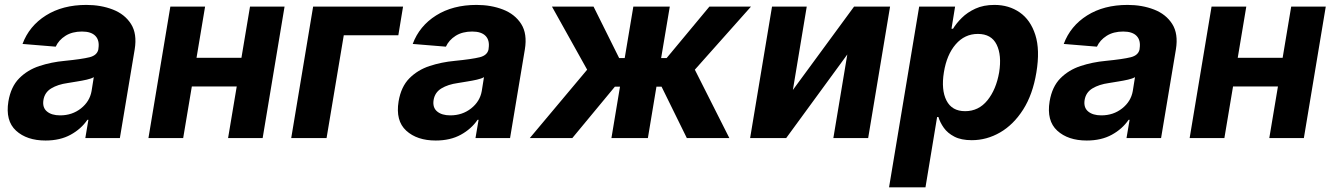

<svg xmlns="http://www.w3.org/2000/svg" viewBox="-20 -573 5535 797"><path d="M169 10.3Q91.3 10.3 46.5 -30.7Q1.8 -71.7 14.9 -152.3Q25.2 -213.1 59.7 -247.9Q94.1 -282.7 143.6 -299Q193.2 -315.3 247.9 -320.3Q319.6 -327.4 351.7 -335.4Q383.9 -343.4 388.5 -369.3V-371.4Q393.8 -405.2 376.2 -423.7Q358.7 -442.1 320.3 -442.1Q279.8 -442.1 251.8 -424.4Q223.7 -406.6 211.3 -379.3L73.5 -390.6Q101.2 -465.2 170.6 -508.9Q240.1 -552.6 338.4 -552.6Q398.8 -552.6 448.3 -533.4Q497.9 -514.2 523.8 -473.5Q549.7 -432.9 539.1 -367.9L477.6 0H334.2L346.9 -75.6H342.7Q316.8 -37.6 273.1 -13.7Q229.4 10.3 169 10.3ZM229.8 -94.1Q279.5 -94.1 316.1 -123Q352.6 -152 360.1 -195L369.3 -252.8Q359.7 -246.8 340.2 -242.4Q320.7 -237.9 299.2 -234.6Q277.7 -231.2 261 -228.3Q220.2 -222.7 192.6 -206Q165.1 -189.3 160.2 -157.3Q155.5 -126.4 174.9 -110.3Q194.2 -94.1 229.8 -94.1Z M831.3 -545.5 795.8 -333.1H982.2L1017.8 -545.5H1161.2L1070.3 0H926.8L962.7 -214.1H776.3L740.4 0H596.2L687.1 -545.5Z M1653.1 -545.5 1633.5 -426.5H1407L1335.6 0H1188.9L1279.8 -545.5Z M1788.7 10.3Q1710.9 10.3 1666.2 -30.7Q1621.4 -71.7 1634.6 -152.3Q1644.9 -213.1 1679.3 -247.9Q1713.8 -282.7 1763.3 -299Q1812.9 -315.3 1867.5 -320.3Q1939.3 -327.4 1971.4 -335.4Q2003.6 -343.4 2008.2 -369.3V-371.4Q2013.5 -405.2 1995.9 -423.7Q1978.3 -442.1 1940 -442.1Q1899.5 -442.1 1871.4 -424.4Q1843.4 -406.6 1831 -379.3L1693.2 -390.6Q1720.9 -465.2 1790.3 -508.9Q1859.7 -552.6 1958.1 -552.6Q2018.5 -552.6 2068 -533.4Q2117.5 -514.2 2143.5 -473.5Q2169.4 -432.9 2158.7 -367.9L2097.3 0H1953.8L1966.6 -75.6H1962.4Q1936.4 -37.6 1892.8 -13.7Q1849.1 10.3 1788.7 10.3ZM1849.4 -94.1Q1899.1 -94.1 1935.7 -123Q1972.3 -152 1979.8 -195L1989 -252.8Q1979.4 -246.8 1959.9 -242.4Q1940.3 -237.9 1918.9 -234.6Q1897.4 -231.2 1880.7 -228.3Q1839.8 -222.7 1812.3 -206Q1784.8 -189.3 1779.8 -157.3Q1775.2 -126.4 1794.6 -110.3Q1813.9 -94.1 1849.4 -94.1Z M2179.3 0 2417.3 -283.7 2271.3 -545.5H2443.9L2550.1 -332H2573.2L2609 -545.5H2760.3L2724.4 -332H2747.2L2924.7 -545.5H3097.3L2864.3 -283.7L3007.5 0H2831L2726.2 -213.1H2704.9L2669.4 0H2518.1L2553.6 -213.1H2532.3L2355.8 0Z M3271.3 -199.6 3525.2 -545.5H3674.7L3583.8 0H3439.3L3497.2 -346.9L3243.6 0H3093.8L3184.7 -545.5H3328.8Z M3670.5 204.5 3795.5 -545.5H3944.6L3929.7 -453.8H3936.1Q3949.6 -476.2 3972.5 -498.9Q3995.4 -521.7 4028.9 -537.1Q4062.5 -552.6 4108 -552.6Q4168 -552.6 4212.9 -521.5Q4257.8 -490.4 4277.7 -428.1Q4297.6 -365.8 4282 -272Q4267 -180.8 4227.1 -118.1Q4187.1 -55.4 4131.6 -23.3Q4076 8.9 4013.8 8.9Q3969.8 8.9 3941.8 -5.7Q3913.7 -20.2 3897.9 -42.4Q3882.1 -64.6 3875.4 -87.4H3870L3821.7 204.5ZM3898.1 -272.7Q3886.4 -199.9 3908.9 -155.7Q3931.5 -111.5 3986.2 -111.5Q4042.3 -111.5 4078.7 -156.4Q4115.1 -201.3 4127.5 -272.7Q4138.8 -343.8 4117 -388Q4095.2 -432.2 4039.1 -432.2Q3984.4 -432.2 3947.1 -389Q3909.8 -345.9 3898.1 -272.7Z M4491.1 10.3Q4413.4 10.3 4368.6 -30.7Q4323.9 -71.7 4337 -152.3Q4347.3 -213.1 4381.7 -247.9Q4416.2 -282.7 4465.7 -299Q4515.3 -315.3 4570 -320.3Q4641.7 -327.4 4673.8 -335.4Q4706 -343.4 4710.6 -369.3V-371.4Q4715.9 -405.2 4698.3 -423.7Q4680.8 -442.1 4642.4 -442.1Q4601.9 -442.1 4573.9 -424.4Q4545.8 -406.6 4533.4 -379.3L4395.6 -390.6Q4423.3 -465.2 4492.7 -508.9Q4562.1 -552.6 4660.5 -552.6Q4720.9 -552.6 4770.4 -533.4Q4820 -514.2 4845.9 -473.5Q4871.8 -432.9 4861.2 -367.9L4799.7 0H4656.2L4669 -75.6H4664.8Q4638.8 -37.6 4595.2 -13.7Q4551.5 10.3 4491.1 10.3ZM4551.8 -94.1Q4601.6 -94.1 4638.1 -123Q4674.7 -152 4682.2 -195L4691.4 -252.8Q4681.8 -246.8 4662.3 -242.4Q4642.8 -237.9 4621.3 -234.6Q4599.8 -231.2 4583.1 -228.3Q4542.3 -222.7 4514.7 -206Q4487.2 -189.3 4482.2 -157.3Q4477.6 -126.4 4497 -110.3Q4516.3 -94.1 4551.8 -94.1Z M5153.4 -545.5 5117.9 -333.1H5304.3L5339.8 -545.5H5483.3L5392.4 0H5248.9L5284.8 -214.1H5098.4L5062.5 0H4918.3L5009.2 -545.5Z"/></svg>

Font: Inter UI
Style: Bold Italic
Weight: 700
Italic angle: 9.39999°
Designer: Rasmus Andersson
Foundry: rsms
Version: 3.2;8d6f07862